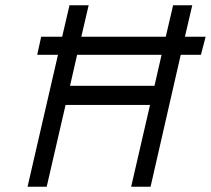

<svg xmlns="http://www.w3.org/2000/svg" viewBox="-20 -712 804 732"><path d="M122 -503V-504L137 -572H217L245 -692H318L290 -572H612L640 -692H713L685 -572H764L746 -503H669L554 0H480L552 -312H230L158 0H85L201 -503ZM247 -385H569L596 -503H274Z"/></svg>

Font: Titillium Web
Style: Italic
Weight: 400
Italic angle: -13°
Version: Version 1.002;PS 57.000;hotconv 1.0.70;makeotf.lib2.5.55311